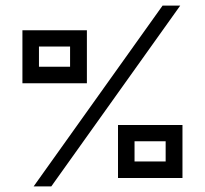

<svg xmlns="http://www.w3.org/2000/svg" viewBox="-20 -696 730 685"><path d="M571 -192H460V-120H571ZM401 -61V-250H631V-61ZM230 -530H119V-458H230ZM60 -399V-588H290V-399ZM560 -676H623L163 -31H100Z"/></svg>

Font: Ekushey Kolom
Style: Regular
Weight: 400
Designer: Al Mamun Sumon
Foundry: Al Mamun Sumon
Version: Version 1.0